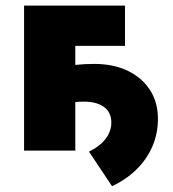

<svg xmlns="http://www.w3.org/2000/svg" viewBox="-20 -535 614 682"><path d="M378 126.5 296 3.5Q322 -9 339.8 -25.2Q357.5 -41.5 366.5 -60.5Q375.5 -79.5 375.5 -99.5Q375.5 -136 349.5 -155Q323.5 -174 277.5 -174Q258.5 -174 239.2 -171.8Q220 -169.5 190.5 -163L188.5 -293.5Q218 -301 248.2 -304.5Q278.5 -308 314.5 -308Q382.5 -308 433.2 -283.8Q484 -259.5 512.5 -215.8Q541 -172 541 -113Q541 -61.5 522 -16.5Q503 28.5 466.8 65Q430.5 101.5 378 126.5ZM65.5 0V-515H424V-372H247.5V0Z"/></svg>

Font: Geologica Cursive ExtraBold
Style: Regular
Weight: 800
Designer: Sindre Bremnes, Frode Helland
Foundry: Monokrom Skriftforlag AS
Version: Version 1.010;gftools[0.9.28]